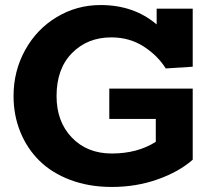

<svg xmlns="http://www.w3.org/2000/svg" viewBox="-20 -720 852 754"><path d="M417 -573.2Q323.7 -573.2 262.9 -511.7Q202.1 -450.2 202.1 -342.8Q202.1 -242.2 262.2 -179.7Q322.3 -117.2 418.9 -117.2Q520 -117.2 591.8 -163.1V-252.9H409.2V-372.1H736.8V-92.8Q683.1 -45.4 599.1 -15.6Q515.1 14.2 418.9 14.2Q329.6 14.2 256.3 -13.4Q183.1 -41 134.5 -89.1Q85.9 -137.2 59.6 -202.4Q33.2 -267.6 33.2 -342.8Q33.2 -440.9 78.6 -523.2Q124 -605.5 202.6 -652.8Q281.2 -700.2 375 -700.2Q505.9 -700.2 595.2 -624V-686H736.8V-458L630.9 -451.2Q599.6 -501.5 544.2 -537.4Q488.8 -573.2 417 -573.2Z"/></svg>

Font: BioRhyme ExtraBold
Style: Regular
Weight: 800
Designer: Aoife Mooney
Foundry: Aoife Mooney Type
Version: Version 1.500;PS 001.500;hotconv 1.0.88;makeotf.lib2.5.64775